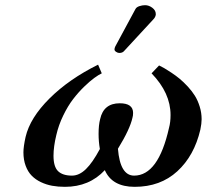

<svg xmlns="http://www.w3.org/2000/svg" viewBox="-20 -704 793 736"><path d="M536.1 -684.1Q550.8 -684.1 564 -674.1Q577.1 -664.1 577.1 -650.9V-647Q575.2 -637.2 567.9 -629.9L455.1 -507.8Q449.2 -501 437 -501Q431.6 -501 425.3 -505.1Q418.9 -509.3 418.9 -514.2Q418.9 -520 421.9 -525.9L499 -668.9Q502.9 -676.8 514.2 -680.4Q525.4 -684.1 536.1 -684.1ZM748 -207Q724.6 -106.9 659.7 -47.4Q594.7 12.2 496.1 12.2Q409.7 12.2 381.8 -51.8Q322.3 12.2 229 12.2Q202.6 12.2 179.9 8.1Q157.2 3.9 136.7 -5.9Q116.2 -15.6 101.6 -30.5Q86.9 -45.4 78.4 -68.4Q69.8 -91.3 69.8 -120.1Q69.8 -141.6 78.1 -179.2Q95.2 -252.4 169.9 -326.7Q244.6 -400.9 356 -456.1L370.1 -422.9Q358.4 -417.5 341.6 -405.3Q324.7 -393.1 302.5 -371.6Q280.3 -350.1 260.3 -324Q240.2 -297.9 222.4 -261.2Q204.6 -224.6 195.8 -186Q185.1 -141.6 185.1 -106.9Q185.1 -64.9 202.6 -47.9Q220.2 -30.8 255.9 -30.8Q283.7 -30.8 309.3 -55.7Q335 -80.6 362.8 -132.8Q357.9 -161.6 357.9 -190.9Q357.9 -224.6 363.8 -247.1Q377 -308.1 439 -308.1Q490.2 -308.1 490.2 -271Q490.2 -260.3 487.8 -252.9Q478.5 -209.5 432.1 -133.8Q440.4 -30.8 494.1 -30.8Q586.9 -30.8 627.9 -213.9Q633.8 -235.4 633.8 -263.2Q633.8 -347.7 561 -422.9L589.8 -453.1Q600.6 -447.8 610.1 -442.4Q619.6 -437 637.2 -425.3Q654.8 -413.6 668.9 -401.9Q683.1 -390.1 699.5 -372.6Q715.8 -355 727.1 -336.9Q738.3 -318.8 745.6 -295.2Q752.9 -271.5 752.9 -247.1Q752.9 -230.5 748 -207Z"/></svg>

Font: Linux Libertine G
Style: Bold Italic
Weight: 700
Italic angle: -11.5°
Designer: Philipp H. Poll
Foundry: Philipp H. Poll
Version: Version 4.1.0